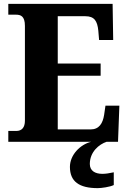

<svg xmlns="http://www.w3.org/2000/svg" viewBox="-20 -734 663 994"><path d="M23 0H452C395 14 342 68 342 130C342 206 390 240 486 240C505 240 549 234 569 224V158C546 163 527 166 510 166C472 166 445 150 445 115C445 52 493 13 532 0H591L598 -187H526L519 -139C512 -95 493 -64 449 -64H279V-342H501V-405H279V-650H422C468 -650 484 -626 489 -575L493 -527H566L563 -714H23V-658H62C87 -658 109 -651 109 -600V-109C109 -74 93 -56 64 -56H23Z"/></svg>

Font: Noto Serif Hebrew SemiCondensed ExtraBold
Style: Regular
Weight: 800
Width: 4
Designer: Monotype Design Team
Foundry: Monotype Imaging Inc.
Version: Version 2.004